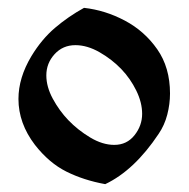

<svg xmlns="http://www.w3.org/2000/svg" viewBox="-20 -462 482 489"><path d="M194 -442Q248 -436 298 -409.5Q348 -383 380.5 -336.5Q413 -290 413 -224Q413 -197 406 -170Q399 -143 384 -121Q322 -28 248 7Q193 -3 149 -25Q105 -47 69 -93Q27 -148 27 -210Q27 -264 60 -319Q86 -362 120 -391Q154 -420 194 -442ZM271 -93Q303 -93 322.5 -117.5Q342 -142 342 -172Q342 -201 327 -231.5Q312 -262 289 -286Q265 -311 233.5 -329Q202 -347 172 -347Q140 -347 119 -324Q98 -301 98 -270Q98 -241 114.5 -210.5Q131 -180 154 -156Q178 -131 209.5 -112Q241 -93 271 -93Z"/></svg>

Font: Triodion
Style: Regular
Weight: 400
Version: Version 1.201; ttfautohint (v1.8.4.7-5d5b)